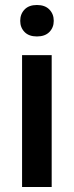

<svg xmlns="http://www.w3.org/2000/svg" viewBox="-20 -749 295 769"><path d="M187 0H68.4V-528.3H187ZM61 -665.5Q61 -692.9 78.4 -710.9Q95.7 -729 127.9 -729Q160.2 -729 177.7 -710.9Q195.3 -692.9 195.3 -665.5Q195.3 -638.7 177.7 -620.8Q160.2 -603 127.9 -603Q95.7 -603 78.4 -620.8Q61 -638.7 61 -665.5Z"/></svg>

Font: Shabnam Medium FD
Style: Medium-FD
Weight: 500
Foundry: DejaVu fonts team - Redesigned by Saber Rastikerdar - Based on Vazir font
Version: Version 5.0.0